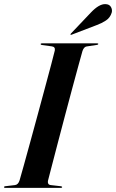

<svg xmlns="http://www.w3.org/2000/svg" viewBox="-32 -910 563 930"><path d="M200.5 -35Q198.5 -27 201.5 -20.8Q204.5 -14.5 214 -13.5L262 -8Q269 -7 269 -4Q269 0 263 0H-7Q-12.5 0 -12.5 -3.5Q-12.5 -7.5 -6.5 -8L40.5 -13.5Q56.5 -15.5 63 -37Q69.5 -59 83 -107.8Q96.5 -156.5 114 -220.2Q131.5 -284 150.2 -353Q169 -422 186 -485.5Q203 -549 215.8 -596.8Q228.5 -644.5 233.5 -665.5Q236.5 -683.5 218.5 -685.5L171.5 -692Q165 -692.5 165 -696.5Q165 -700 171 -700H439Q444 -700 444 -697Q444 -693.5 437.5 -692.5L387.5 -685Q374.5 -683 367.5 -663Q361.5 -642.5 348.5 -594.5Q335.5 -546.5 318.2 -482.8Q301 -419 282.8 -350Q264.5 -281 247.8 -217Q231 -153 218.5 -104.5Q206 -56 200.5 -35ZM407.5 -848.5Q448 -891.5 479 -890Q498 -889.5 505.5 -876Q513 -862.5 509 -848.5Q501.5 -824 480.8 -810.5Q460 -797 436.5 -788.5L315 -742Q310.5 -740 309.5 -742.5Q308.5 -744.5 312 -748Z"/></svg>

Font: Fraunces 144pt S000 SemiBold
Style: Italic
Weight: 600
Italic angle: -16°
Version: Version 1.000; ttfautohint (v1.8.3)